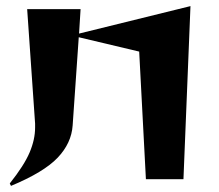

<svg xmlns="http://www.w3.org/2000/svg" viewBox="-20 -587 718 629"><path d="M95 -169V-182L69 -557H244L239 -477L604 -567L581 0H458L436 -418L238 -465L218 -176Q214 -118 169 -70.5Q124 -23 16 22L12 14Q59 -45 77 -87.5Q95 -130 95 -169Z"/></svg>

Font: Tiejili SC
Style: Regular
Weight: 400
Designer: Buernia
Foundry: Ershou Xiaoxi Press
Version: Version 1.100